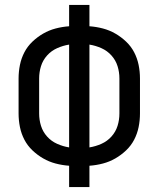

<svg xmlns="http://www.w3.org/2000/svg" viewBox="-20 -755 640 775"><path d="M259 0V-86Q231 -88 204.5 -95Q178 -102 154.5 -115.5Q131 -129 111 -148Q91 -167 78.5 -191Q66 -215 60.5 -242Q55 -269 55 -297V-438Q55 -466 60.5 -493Q66 -520 78.5 -544Q91 -568 111 -587Q131 -606 154.5 -619.5Q178 -633 204.5 -640Q231 -647 259 -649V-735H341V-649Q369 -647 395.5 -640Q422 -633 445.5 -619.5Q469 -606 489 -587Q509 -568 521.5 -544Q534 -520 539.5 -493Q545 -466 545 -438V-297Q545 -269 539.5 -242Q534 -215 521.5 -191Q509 -167 489 -148Q469 -129 445.5 -115.5Q422 -102 395.5 -95Q369 -88 341 -86V0ZM259 -160V-575Q234 -571 210.5 -560.5Q187 -550 170 -531Q153 -512 145.5 -488Q138 -464 138 -438V-297Q138 -271 145.5 -247Q153 -223 170 -204Q187 -185 210.5 -174.5Q234 -164 259 -160ZM341 -160Q366 -164 389.5 -174.5Q413 -185 430 -204Q447 -223 454.5 -247Q462 -271 462 -297V-438Q462 -464 454.5 -488Q447 -512 430 -531Q413 -550 389.5 -560.5Q366 -571 341 -575Z"/></svg>

Font: Nova
Style: Regular
Weight: 400
Monospace: yes
Designer: Belleve Invis
Foundry: Belleve Invis
Version: Version 24.1.4; ttfautohint (v1.8.4)